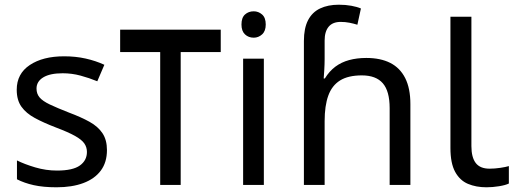

<svg xmlns="http://www.w3.org/2000/svg" viewBox="-20 -785 2190 815"><path d="M434 -148Q434 -96 408 -61Q382 -26 334 -8Q286 10 220 10Q164 10 123.5 1Q83 -8 52 -24V-104Q84 -88 129.5 -74.5Q175 -61 222 -61Q289 -61 319 -82.5Q349 -104 349 -140Q349 -160 338 -176Q327 -192 298.5 -208Q270 -224 217 -244Q165 -264 128 -284Q91 -304 71 -332Q51 -360 51 -404Q51 -472 106.5 -509Q162 -546 252 -546Q301 -546 343.5 -536.5Q386 -527 423 -510L393 -440Q359 -454 322 -464Q285 -474 246 -474Q192 -474 163.5 -456.5Q135 -439 135 -409Q135 -387 148 -371.5Q161 -356 191.5 -341.5Q222 -327 273 -307Q324 -288 360 -268Q396 -248 415 -219.5Q434 -191 434 -148Z M917 -659V-564H747V0H660V-564H490V-659Z M1100 -536V0H1012V-536ZM1057 -737Q1077 -737 1092.5 -723.5Q1108 -710 1108 -681Q1108 -653 1092.5 -639Q1077 -625 1057 -625Q1035 -625 1020 -639Q1005 -653 1005 -681Q1005 -710 1020 -723.5Q1035 -737 1057 -737Z M1270 -611Q1270 -665 1287.5 -699Q1305 -733 1338.5 -749Q1372 -765 1418 -765Q1447 -765 1471.5 -760.5Q1496 -756 1512 -749L1497 -680Q1481 -685 1463.5 -688.5Q1446 -692 1426 -692Q1392 -692 1375 -671.5Q1358 -651 1358 -613V-535Q1358 -513 1356.5 -488Q1355 -463 1354 -452H1359Q1378 -483 1403.5 -502Q1429 -521 1462 -530Q1495 -539 1535 -539Q1595 -539 1636.5 -518Q1678 -497 1700 -453.5Q1722 -410 1722 -343V0H1634V-326Q1634 -398 1605 -431.5Q1576 -465 1516 -465Q1458 -465 1423.5 -443.5Q1389 -422 1373.5 -379Q1358 -336 1358 -271V0H1270Z M2045 10Q2001 10 1966.5 -4.5Q1932 -19 1912 -55.5Q1892 -92 1892 -157V-714H1981V-165Q1981 -117 1999.5 -93Q2018 -69 2058 -69Q2080 -69 2103.5 -72.5Q2127 -76 2140 -80V-6Q2126 1 2098.5 5.5Q2071 10 2045 10Z"/></svg>

Font: umalayalam05
Style: Book
Weight: 400
Designer: Jelle Bosma - Monotype Design Team
Foundry: Monotype Imaging Inc.
Version: Version 2.003